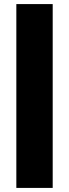

<svg xmlns="http://www.w3.org/2000/svg" viewBox="-20 -780 338 940"><path d="M60 140V-760H238V140Z"/></svg>

Font: Tektur SemiCondensed ExtraBold
Style: Regular
Weight: 800
Width: 4
Designer: Adam Jagosz
Foundry: Adam Jagosz
Version: Version 1.005;gftools[0.9.30]